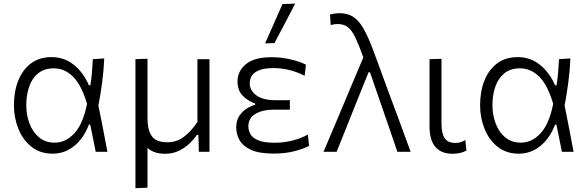

<svg xmlns="http://www.w3.org/2000/svg" viewBox="-20 -812 3146 1027"><path d="M261.5 10Q195 10 148.8 -26.5Q102.5 -63 78.5 -122.5Q54.5 -182 54.5 -249.5Q54.5 -323 77.8 -381.2Q101 -439.5 145.8 -473Q190.5 -506.5 255.5 -506.5Q324 -506.5 375 -465.2Q426 -424 455.5 -356H463.5Q469.5 -394 472.2 -429Q475 -464 476.5 -495.5L537.5 -499.5Q535 -437 526.5 -372.2Q518 -307.5 506.5 -247.5Q519 -185.5 531 -124Q542.5 -62 554.5 0H492Q484.5 -36.5 477.5 -73Q470 -109.5 462.5 -145.5H455.5Q427.5 -72 376.8 -31Q326 10 261.5 10ZM273 -49Q331.5 -49 378 -99.2Q424.5 -149.5 445.5 -257Q414.5 -360 369.5 -403.2Q324.5 -446.5 269 -446.5Q217 -446.5 184.2 -420Q151.5 -393.5 136 -348.5Q120.5 -303.5 120.5 -249Q120.5 -198.5 137.2 -152.8Q154 -107 188 -78Q222 -49 273 -49Z M704.5 194.5V-495.5L769 -498V-180.5Q769 -116.5 792 -83.8Q815 -51 875.5 -51Q927.5 -51 967.2 -83Q1007 -115 1036 -160V-495.5H1100.5V0H1043.5Q1043 -22.5 1042.5 -45.5Q1041.5 -68 1041 -90.5H1033Q1018.5 -68.5 994.5 -45.2Q970.5 -22 937.5 -5.8Q904.5 10.5 863.5 10.5Q802 10.5 769 -21V192Z M1443 9.5Q1366 9.5 1322.5 -10.5Q1279 -30.5 1261.2 -62.5Q1243.5 -94.5 1243.5 -130Q1243.5 -167.5 1260.2 -192.5Q1277 -217.5 1300.5 -231.8Q1324 -246 1345 -251.5V-258.5Q1311 -269 1280.8 -297.5Q1250.5 -326 1250.5 -377Q1250.5 -431 1295 -468.5Q1339.5 -506 1433 -506Q1485 -506 1535.8 -494Q1586.5 -482 1616.5 -466L1609.5 -406.5Q1566 -429 1523.2 -438.5Q1480.5 -448 1443 -448Q1381.5 -448 1348.8 -427.5Q1316 -407 1316 -365.5Q1316 -328 1351.2 -302Q1386.5 -276 1454 -276H1530.5V-225.5H1442Q1385 -225.5 1346.8 -203Q1308.5 -180.5 1308.5 -136.5Q1308.5 -112.5 1320.8 -92.5Q1333 -72.5 1363.5 -60.5Q1394 -48.5 1449 -48.5Q1500 -48.5 1547.2 -61Q1594.5 -73.5 1626.5 -92.5L1633.5 -32Q1608.5 -18 1558.5 -4.2Q1508.5 9.5 1443 9.5ZM1398 -580Q1421.5 -633 1445 -686Q1468 -738.5 1491 -790.5L1559 -792.5Q1531 -739 1503.5 -686.5Q1476 -634 1448 -581.5Z M1710.5 0Q1739 -67.5 1770 -140.5Q1800.5 -213.5 1829.5 -282Q1851.5 -334 1875.5 -391.5Q1899.5 -448.5 1923.5 -505Q1900 -570.5 1881.5 -609.8Q1863 -649 1841 -666.2Q1819 -683.5 1786 -683.5Q1781 -683.5 1771 -682.5Q1761 -681.5 1749 -677.5L1745 -734Q1757 -737.5 1770.2 -739.5Q1783.5 -741.5 1797 -741.5Q1841.5 -741.5 1872 -720.2Q1902.5 -699 1927.2 -654Q1952 -609 1978 -539L2071.5 -284.5Q2096 -218 2114 -170.5Q2131.5 -122.5 2146.2 -82.5Q2161 -42.5 2176.5 0H2105.5Q2083.5 -64.5 2061.5 -129Q2039 -193.5 2016.5 -259L1959 -425.5H1951.5L1883 -256Q1856.5 -189 1831 -125.5Q1805.5 -62 1780.5 0Z M2400 10.5Q2341 10.5 2309.2 -25.8Q2277.5 -62 2277.5 -136.5V-495.5L2341.5 -497.5V-150.5Q2341.5 -99.5 2358.2 -73.5Q2375 -47.5 2416.5 -47.5Q2430 -47.5 2442.5 -51Q2455 -54.5 2469 -63L2475 -6.5Q2444 10.5 2400 10.5Z M2755 10Q2688.5 10 2642.2 -26.5Q2596 -63 2572 -122.5Q2548 -182 2548 -249.5Q2548 -323 2571.2 -381.2Q2594.5 -439.5 2639.2 -473Q2684 -506.5 2749 -506.5Q2817.5 -506.5 2868.5 -465.2Q2919.5 -424 2949 -356H2957Q2963 -394 2965.8 -429Q2968.5 -464 2970 -495.5L3031 -499.5Q3028.5 -437 3020 -372.2Q3011.5 -307.5 3000 -247.5Q3012.5 -185.5 3024.5 -124Q3036 -62 3048 0H2985.5Q2978 -36.5 2971 -73Q2963.5 -109.5 2956 -145.5H2949Q2921 -72 2870.2 -31Q2819.5 10 2755 10ZM2766.5 -49Q2825 -49 2871.5 -99.2Q2918 -149.5 2939 -257Q2908 -360 2863 -403.2Q2818 -446.5 2762.5 -446.5Q2710.5 -446.5 2677.8 -420Q2645 -393.5 2629.5 -348.5Q2614 -303.5 2614 -249Q2614 -198.5 2630.8 -152.8Q2647.5 -107 2681.5 -78Q2715.5 -49 2766.5 -49Z"/></svg>

Font: Heraclito Light
Style: Regular
Weight: 300
Designer: Kostas Bartsokas (font) & Cristiano Sobral (main changes)
Foundry: Kostas Bartsokas (font) & Cristiano Sobral (main changes)
Version: Version 1.00;July 8, 2020;FontCreator 13.0.0.2655 64-bit